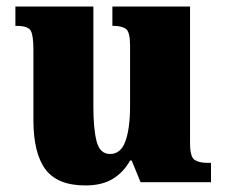

<svg xmlns="http://www.w3.org/2000/svg" viewBox="-20 -556 689 586"><path d="M241 10Q155 10 118.5 -39.5Q82 -89 82 -189V-405Q82 -447 74 -462Q66 -477 30 -477H27V-536H265V-230Q265 -162 275 -124Q285 -86 316 -86Q349 -86 363 -125.5Q377 -165 377 -233V-417Q377 -459 364 -468Q351 -477 327 -477H323V-536H560V-120Q560 -77 574 -68Q588 -59 612 -59H624V0H409L382 -66H377Q357 -30 324 -10Q291 10 241 10Z"/></svg>

Font: Noto Serif Lao SemiCondensed Black
Style: Regular
Weight: 900
Width: 4
Designer: Monotype Design Team
Foundry: Monotype Imaging Inc.
Version: Version 2.003; ttfautohint (v1.8.4.7-5d5b)